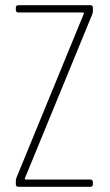

<svg xmlns="http://www.w3.org/2000/svg" viewBox="-20 -720 425 740"><path d="M41 -10V-22Q41 -29 43 -34L303 -667Q304 -669 303 -670.5Q302 -672 300 -672H51Q41 -672 41 -682V-690Q41 -700 51 -700H328Q338 -700 338 -690V-678Q338 -671 336 -666L76 -33Q75 -31 76 -29.5Q77 -28 79 -28H328Q338 -28 338 -18V-10Q338 0 328 0H51Q41 0 41 -10Z"/></svg>

Font: Barlow Condensed Thin
Style: Regular
Weight: 250
Width: 3
Designer: Jeremy Tribby
Foundry: Tribby Type
Version: Version 1.408